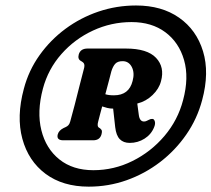

<svg xmlns="http://www.w3.org/2000/svg" viewBox="-20 -794 771 700"><path d="M303.5 -113.5Q209 -113.5 146.2 -160.2Q83.5 -207 61.5 -288Q39.5 -369 67 -470.5Q84.5 -537 124 -592.5Q163.5 -648 218.5 -688.8Q273.5 -729.5 339.2 -751.8Q405 -774 476 -774Q569.5 -774 633 -729.5Q696.5 -685 720.2 -607Q744 -529 717 -429Q699 -361 659.2 -303.5Q619.5 -246 563.8 -203.2Q508 -160.5 441.8 -137Q375.5 -113.5 303.5 -113.5ZM320.5 -173.5Q395.5 -173.5 463 -207Q530.5 -240.5 579.5 -298.2Q628.5 -356 647.5 -429Q669.5 -511 651 -575.2Q632.5 -639.5 582.8 -676.5Q533 -713.5 459.5 -713.5Q385.5 -713.5 318.8 -682.5Q252 -651.5 203.8 -596.8Q155.5 -542 136.5 -471Q114 -386.5 130.8 -319.2Q147.5 -252 196.5 -212.8Q245.5 -173.5 320.5 -173.5ZM567 -498Q560 -470.5 536.2 -447.5Q512.5 -424.5 480.5 -416.5L486 -375.5Q489 -351 505 -351Q510 -351 514.5 -353.2Q519 -355.5 523.5 -357.5Q529.5 -361 536 -360.5Q542 -360 544.5 -351.2Q547 -342.5 542 -330.5Q531.5 -304 507 -288.5Q482.5 -273 453 -273Q430 -273 416.8 -286.5Q403.5 -300 400 -330.5L392.5 -398Q381 -398 371 -400.5Q361 -403 352.5 -406Q348 -389.5 344.2 -375Q340.5 -360.5 338 -351Q333.5 -334.5 339.5 -329.5L345 -326Q351 -321 351.5 -316.2Q352 -311.5 350 -304Q344 -282.5 319.5 -282.5H211Q185 -282.5 190.5 -304Q194.5 -318.5 211.5 -327L220 -331Q225.5 -333.5 229.5 -337.8Q233.5 -342 236 -351Q242.5 -374 252.2 -411.2Q262 -448.5 271.2 -486.2Q280.5 -524 287 -547.5Q290 -562 281.5 -567.5L275.5 -571.5Q262.5 -578 267 -595Q273 -617 299 -617H439Q517 -617 549 -583Q581 -549 567 -498ZM386 -534Q383.5 -524.5 377.5 -501.2Q371.5 -478 364 -450.5Q375.5 -446.5 395.5 -446.5Q450.5 -446.5 463.5 -499Q471.5 -528.5 460.5 -549.8Q449.5 -571 427 -571Q409 -571 400.2 -561.5Q391.5 -552 386 -534Z"/></svg>

Font: Fraunces 144pt SuperSoft
Style: Bold Italic
Weight: 700
Italic angle: -16°
Version: Version 1.000;[0bf87f6ff]